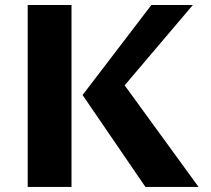

<svg xmlns="http://www.w3.org/2000/svg" viewBox="-20 -735 828 755"><path d="M261.2 0H88.9V-715.3H261.2ZM551.8 0 304.7 -361.3 575.2 -715.3H738.3L470.2 -399.4L760.7 0Z"/></svg>

Font: Proza Libre
Style: Bold
Weight: 700
Designer: Jasper de Waard
Foundry: Jasper de Waard
Version: Version 1.000; ttfautohint (v1.4.1.8-43bc)